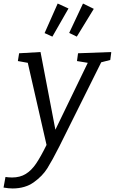

<svg xmlns="http://www.w3.org/2000/svg" viewBox="-73 -826 649 1085"><path d="M556 -532 550 -487 499 -474 262 2Q222 81 194.5 125Q167 169 118 204Q69 239 -2 239Q-23 239 -53 234L-42 174Q-35 175 -26 176Q-17 177 -5 177Q40 177 72.5 157Q105 137 131 98.5Q157 60 190 -7L84 -471L28 -481L35 -525L156 -532L240 -93L423 -471L362 -481L368 -525ZM314 -778 223 -619 179 -639 253 -806ZM457 -776 361 -619 318 -640 396 -806Z"/></svg>

Font: Bitter Pro
Style: Italic
Weight: 400
Italic angle: -9°
Designer: Sol Matas, and Bitter project Authors
Foundry: Sol Matas
Version: Version 1.010